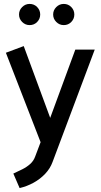

<svg xmlns="http://www.w3.org/2000/svg" viewBox="-20 -738 513 979"><path d="M159 61Q151 83 133.5 98.5Q116 114 94 125Q72 136 48 147L80 221Q118 212 151.5 193.5Q185 175 210.5 148Q236 121 248 88L463 -485H364L236 -137L101 -503L10 -469L187 -13ZM131 -610Q154 -610 169.5 -626Q185 -642 185 -664Q185 -686 169.5 -702Q154 -718 131 -718Q109 -718 93 -702Q77 -686 77 -664Q77 -642 93 -626Q109 -610 131 -610ZM305 -610Q328 -610 343.5 -626Q359 -642 359 -664Q359 -686 343.5 -702Q328 -718 305 -718Q283 -718 267 -702Q251 -686 251 -664Q251 -642 267 -626Q283 -610 305 -610Z"/></svg>

Font: Catamaran Thin Medium
Style: Regular
Weight: 500
Version: Version 2.000